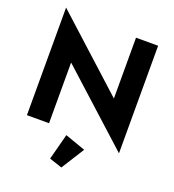

<svg xmlns="http://www.w3.org/2000/svg" viewBox="-174 -892 1152 1273"><g transform="rotate(20 402.5 -255.5)"><path d="M576 -301V-730H732V29L228 -428V0H72V-759ZM405 248 315 218 363 35 507 86Z"/></g></svg>

Font: Freely
Style: Bold
Weight: 700
Designer: Kris Sowersby
Foundry: Klim Type Foundry
Version: Version 1.006;hotconv 1.0.113;makeotfexe 2.5.65598;200799169